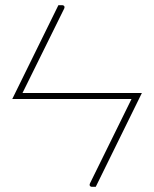

<svg xmlns="http://www.w3.org/2000/svg" viewBox="-20 -723 596 743"><path d="M350.5 0H335Q330.5 0 328 -3.8Q325.5 -7.5 328 -13L489 -340H27.5L206 -703H221Q226 -703 228.5 -699.2Q231 -695.5 228.5 -690L67 -363H529Z"/></svg>

Font: Lato 2
Style: Regular
Weight: 200
Designer: Lukasz Dziedzic with Adam Twardoch and Botio Nikoltchev
Foundry: tyPoland Lukasz Dziedzic
Version: Version 2.015; 2015-08-06; http://www.latofonts.com/